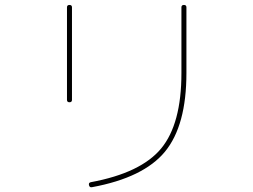

<svg xmlns="http://www.w3.org/2000/svg" viewBox="-20 -740 1040 788"><path d="M357.4 28.3Q347.7 30.3 345.2 20Q342.8 9.8 352.5 7.8Q558.6 -30.3 641.6 -130.9Q724.6 -231.4 724.6 -440.4V-710Q724.6 -719.7 734.9 -719.7Q745.1 -719.7 745.1 -710V-440.4Q745.1 -224.6 657.2 -117.7Q569.3 -10.7 357.4 28.3ZM254.9 -330.1V-710Q254.9 -719.7 265.1 -719.7Q275.4 -719.7 275.4 -710V-330.1Q275.4 -320.3 265.1 -320.3Q254.9 -320.3 254.9 -330.1Z"/></svg>

Font: Rounded-L Mgen+ 2m thin
Style: Regular
Weight: 100
Designer: [Source Han Sans]
Ryoko NISHIZUKA  (kana & ideographs); Paul D. Hunt (Latin, Greek & Cyrillic); Wenlong ZHANG  (bopomofo
Version: Version 1.059.20150602